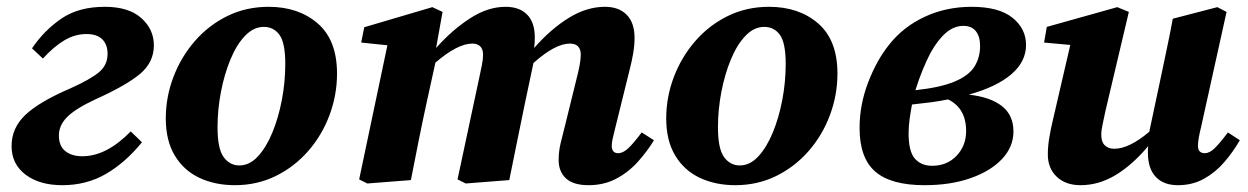

<svg xmlns="http://www.w3.org/2000/svg" viewBox="-20 -529 3666 564"><path d="M163 15Q96 15 55 -16Q14 -47 14 -100Q14 -153 54.5 -191.5Q95 -230 188 -270Q246 -296 271 -317Q296 -338 296 -371Q296 -398 280.5 -413.5Q265 -429 234 -429Q200 -429 169 -410.5Q138 -392 106 -357L74 -387Q110 -440 160.5 -474.5Q211 -509 288 -509Q358 -509 395 -476Q432 -443 432 -396Q432 -346 391.5 -312Q351 -278 260 -237Q202 -210 177.5 -185.5Q153 -161 153 -131Q153 -100 172 -85Q191 -70 222 -70Q293 -70 364 -143L397 -111Q348 -51 291 -18Q234 15 163 15Z M670 15Q612 15 566 -6.5Q520 -28 493.5 -72Q467 -116 467 -181Q467 -244 489.5 -303Q512 -362 552.5 -408.5Q593 -455 648 -482Q703 -509 769 -509Q857 -509 913.5 -460Q970 -411 970 -313Q970 -250 948 -191Q926 -132 885.5 -85.5Q845 -39 790 -12Q735 15 670 15ZM683 -43Q713 -43 737.5 -69.5Q762 -96 780 -139.5Q798 -183 808 -235.5Q818 -288 818 -341Q818 -403 801 -426.5Q784 -450 755 -450Q725 -450 700 -424Q675 -398 657 -354.5Q639 -311 629 -259Q619 -207 619 -155Q619 -92 637 -67.5Q655 -43 683 -43Z M1709 15Q1664 15 1642.5 -5Q1621 -25 1621 -59Q1621 -84 1627 -109Q1633 -134 1639 -157L1673 -295Q1679 -318 1682.5 -336.5Q1686 -355 1686 -368Q1686 -401 1654 -401Q1611 -401 1547 -344L1521 -221Q1510 -166 1498.5 -111Q1487 -56 1476 0L1348 10L1324 -2L1387 -297Q1392 -320 1395.5 -337.5Q1399 -355 1399 -368Q1399 -385 1390.5 -393Q1382 -401 1368 -401Q1324 -401 1259 -345L1232 -222Q1220 -167 1209 -111.5Q1198 -56 1187 0L1059 10L1035 -2L1118 -396L1041 -404L1050 -449L1250 -508L1280 -494L1261 -388Q1308 -441 1360.5 -475Q1413 -509 1465 -509Q1506 -509 1528.5 -486Q1551 -463 1551 -419Q1551 -410 1550.5 -402.5Q1550 -395 1549 -388Q1597 -443 1650 -476Q1703 -509 1757 -509Q1798 -509 1821 -485.5Q1844 -462 1844 -418Q1844 -396 1840 -372.5Q1836 -349 1830 -326L1787 -152Q1783 -136 1780 -123Q1777 -110 1777 -101Q1777 -79 1796 -79Q1810 -79 1825.5 -93.5Q1841 -108 1865 -140L1901 -117Q1881 -84 1853.5 -53.5Q1826 -23 1790 -4Q1754 15 1709 15Z M2140 15Q2082 15 2036 -6.5Q1990 -28 1963.5 -72Q1937 -116 1937 -181Q1937 -244 1959.5 -303Q1982 -362 2022.5 -408.5Q2063 -455 2118 -482Q2173 -509 2239 -509Q2327 -509 2383.5 -460Q2440 -411 2440 -313Q2440 -250 2418 -191Q2396 -132 2355.5 -85.5Q2315 -39 2260 -12Q2205 15 2140 15ZM2153 -43Q2183 -43 2207.5 -69.5Q2232 -96 2250 -139.5Q2268 -183 2278 -235.5Q2288 -288 2288 -341Q2288 -403 2271 -426.5Q2254 -450 2225 -450Q2195 -450 2170 -424Q2145 -398 2127 -354.5Q2109 -311 2099 -259Q2089 -207 2089 -155Q2089 -92 2107 -67.5Q2125 -43 2153 -43Z M2713 -373Q2702 -352 2690.5 -324Q2679 -296 2669 -264Q2743 -272 2784.5 -289.5Q2826 -307 2842.5 -333.5Q2859 -360 2859 -394Q2859 -422 2846.5 -437.5Q2834 -453 2810 -453Q2782 -453 2758 -432Q2734 -411 2713 -373ZM2696 15Q2597 15 2551 -25Q2505 -65 2505 -153Q2505 -221 2530 -286.5Q2555 -352 2592 -398Q2633 -450 2696 -479.5Q2759 -509 2834 -509Q2914 -509 2954 -477Q2994 -445 2994 -397Q2994 -348 2951 -311Q2908 -274 2826 -251Q2889 -244 2923 -217.5Q2957 -191 2957 -143Q2957 -98 2924 -62.5Q2891 -27 2832 -6Q2773 15 2696 15ZM2649 -137Q2649 -84 2667.5 -63Q2686 -42 2718 -42Q2762 -42 2790 -71.5Q2818 -101 2818 -144Q2818 -211 2765 -237Q2741 -232 2714.5 -228.5Q2688 -225 2659 -222Q2655 -201 2652 -179.5Q2649 -158 2649 -137Z M3440 15Q3398 15 3375 -9.5Q3352 -34 3352 -80Q3352 -85 3352 -90Q3352 -95 3353 -100Q3307 -45 3257.5 -15Q3208 15 3154 15Q3110 15 3084 -10Q3058 -35 3058 -75Q3058 -100 3062.5 -126Q3067 -152 3073 -177L3124 -397L3047 -404L3055 -450L3262 -508L3296 -494L3227 -202Q3223 -181 3219 -164Q3215 -147 3215 -133Q3215 -112 3225.5 -102Q3236 -92 3253 -92Q3297 -92 3356 -142L3394 -321Q3402 -360 3410 -397.5Q3418 -435 3425 -474L3556 -508L3583 -494L3508 -155Q3504 -139 3501.5 -125Q3499 -111 3499 -101Q3499 -79 3519 -79Q3533 -79 3548 -93.5Q3563 -108 3587 -140L3622 -117Q3603 -84 3577 -53.5Q3551 -23 3517 -4Q3483 15 3440 15Z"/></svg>

Font: Source Serif 4 SmText
Style: Bold Italic
Weight: 700
Italic angle: -12°
Designer: Frank Grießhammer
Foundry: Adobe
Version: Version 4.005;hotconv 1.1.0;makeotfexe 2.6.0